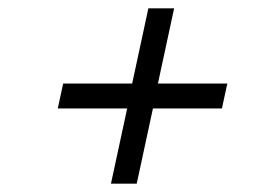

<svg xmlns="http://www.w3.org/2000/svg" viewBox="-20 -587 639 462"><path d="M247 -145 286 -326H119L132 -386H298L337 -567H399L360 -386H527L514 -326H348L309 -145Z"/></svg>

Font: Red Hat Text
Style: Italic
Weight: 400
Italic angle: -12°
Designer: Pentagram, MCKL
Foundry: Pentagram, MCKL
Version: Version 1.023